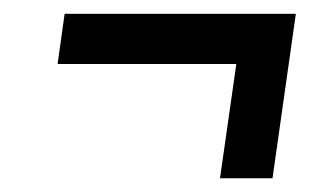

<svg xmlns="http://www.w3.org/2000/svg" viewBox="-20 -399 450 279"><path d="M299.7 -140H376L409.9 -378.9H73.9L63.7 -306H323.4Z"/></svg>

Font: Secuela ExtLt
Style: Italic
Weight: 200
Italic angle: -8°
Designer: Fernando Haro
Foundry: deFharo
Version: Version 1.704